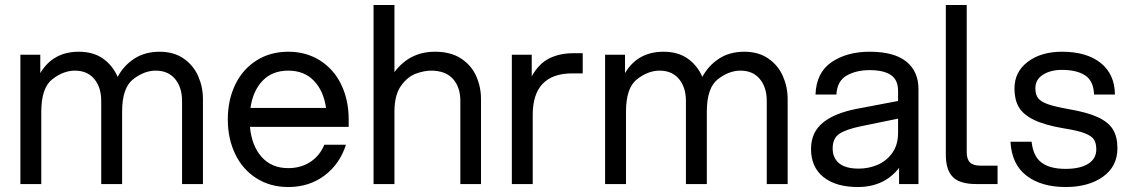

<svg xmlns="http://www.w3.org/2000/svg" viewBox="-20 -740 4537 772"><path d="M606 -456Q560 -456 515.5 -421.5Q471 -387 471 -291V0H387V-334Q387 -389 359 -422.5Q331 -456 281 -456Q235 -456 190.5 -421.5Q146 -387 146 -291V0H62V-520H142V-446Q193 -532 297 -532Q355 -532 394 -504.5Q433 -477 453 -431Q478 -477 520.5 -504.5Q563 -532 622 -532Q679 -532 718.5 -504.5Q758 -477 777 -433.5Q796 -390 796 -342V0H712V-334Q712 -389 684 -422.5Q656 -456 606 -456Z M896 -260Q896 -338 926 -400Q956 -462 1011.5 -497Q1067 -532 1139 -532Q1211 -532 1266.5 -497Q1322 -462 1352 -400Q1382 -338 1382 -260V-230H985Q992 -154 1032 -109Q1072 -64 1139 -64Q1190 -64 1228 -89Q1266 -114 1284 -158H1371Q1346 -80 1284.5 -34Q1223 12 1139 12Q1067 12 1011.5 -23Q956 -58 926 -120Q896 -182 896 -260ZM1291 -306Q1281 -375 1242 -415.5Q1203 -456 1139 -456Q1075 -456 1036 -415.5Q997 -375 987 -306Z M1482 -720H1566V-450Q1627 -532 1729 -532Q1792 -532 1833.5 -505Q1875 -478 1894.5 -434.5Q1914 -391 1914 -342V0H1831V-334Q1831 -390 1801 -423Q1771 -456 1713 -456Q1686 -456 1652.5 -444Q1619 -432 1592.5 -395Q1566 -358 1566 -291V0H1482Z M2038 -520H2118V-433Q2147 -485 2189 -505.5Q2231 -526 2284 -526H2323V-445H2282Q2122 -445 2122 -278V0H2038Z M2957 -456Q2911 -456 2866.5 -421.5Q2822 -387 2822 -291V0H2738V-334Q2738 -389 2710 -422.5Q2682 -456 2632 -456Q2586 -456 2541.5 -421.5Q2497 -387 2497 -291V0H2413V-520H2493V-446Q2544 -532 2648 -532Q2706 -532 2745 -504.5Q2784 -477 2804 -431Q2829 -477 2871.5 -504.5Q2914 -532 2973 -532Q3030 -532 3069.5 -504.5Q3109 -477 3128 -433.5Q3147 -390 3147 -342V0H3063V-334Q3063 -389 3035 -422.5Q3007 -456 2957 -456Z M3595 -65Q3535 12 3429 12Q3341 12 3291 -28Q3241 -68 3241 -141Q3241 -208 3289 -247Q3337 -286 3428 -303L3591 -334V-374Q3591 -419 3562 -438.5Q3533 -458 3477 -458Q3422 -458 3384 -436Q3346 -414 3343 -360H3259Q3262 -448 3323.5 -490Q3385 -532 3477 -532Q3575 -532 3624 -492.5Q3673 -453 3673 -382V0H3595ZM3433 -62Q3473 -62 3509 -77.5Q3545 -93 3568 -125.5Q3591 -158 3591 -206V-263L3440 -232Q3382 -220 3355 -202Q3328 -184 3328 -143Q3328 -105 3354 -83.5Q3380 -62 3433 -62Z M3867 -720V-128Q3867 -100 3880 -87Q3893 -74 3921 -74H3991V0H3905Q3839 0 3811 -28.5Q3783 -57 3783 -118V-720Z M4043 -170H4128Q4134 -112 4167.5 -86.5Q4201 -61 4265 -61Q4323 -61 4355.5 -81.5Q4388 -102 4388 -139Q4388 -164 4379 -178.5Q4370 -193 4342 -204Q4314 -215 4257 -224Q4180 -237 4136.5 -258.5Q4093 -280 4076 -310Q4059 -340 4059 -384Q4059 -451 4112.5 -491.5Q4166 -532 4250 -532Q4349 -532 4405.5 -487Q4462 -442 4463 -360H4379Q4377 -415 4343 -437Q4309 -459 4250 -459Q4204 -459 4173.5 -439.5Q4143 -420 4143 -385Q4143 -360 4154 -345.5Q4165 -331 4193.5 -321Q4222 -311 4278 -301Q4354 -288 4396 -268Q4438 -248 4455.5 -218.5Q4473 -189 4473 -144Q4473 -71 4415 -29.5Q4357 12 4265 12Q4167 12 4107.5 -33.5Q4048 -79 4043 -170Z"/></svg>

Font: Aspekta 400
Style: Regular
Weight: 400
Designer: Ivo Dolenc
Version: Version 2.000